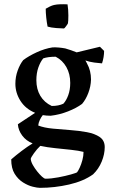

<svg xmlns="http://www.w3.org/2000/svg" viewBox="-20 -691 548 924"><path d="M172 213Q160 213 137.5 207.5Q115 202 91 187Q67 172 50.5 145.5Q34 119 34 76Q57 56 84 35.5Q111 15 137 -1Q106 -13 87 -38.5Q68 -64 66 -93L149 -148Q103 -167 78.5 -205.5Q54 -244 54 -288Q54 -321 65 -351.5Q76 -382 92 -402Q119 -422 157 -439.5Q195 -457 233 -463Q262 -464 294 -458Q309 -454 322.5 -449Q336 -444 349 -439L461 -466L481 -446Q481 -432 478.5 -416.5Q476 -401 471 -386Q456 -387 433.5 -390Q411 -393 391 -400L396 -391L399 -385Q418 -351 418 -308Q417 -275 405 -243.5Q393 -212 375 -191Q348 -171 307.5 -155Q267 -139 224 -134Q203 -134 186 -137Q179 -129 172 -114.5Q165 -100 164 -87Q192 -76 234.5 -72Q277 -68 318 -65Q360 -62 398 -55Q436 -48 460 -31.5Q484 -15 484 17Q484 51 469.5 86.5Q455 122 428 148Q382 181 312.5 197Q243 213 172 213ZM229 -181Q262 -181 285 -192Q299 -207 308.5 -233Q318 -259 318 -292Q318 -335 299.5 -368Q281 -401 248 -418Q211 -418 188 -410Q174 -393 164.5 -366Q155 -339 155 -305Q155 -262 174 -230Q193 -198 229 -181ZM199 169Q226 169 260.5 162.5Q295 156 321.5 148.5Q348 141 351 138Q356 132 363.5 116Q371 100 376.5 79.5Q382 59 382 40Q359 34 322 30Q285 26 245.5 22Q206 18 174 11Q158 26 143 47Q128 68 128 74Q129 87 138 103Q147 119 159 134Q171 149 182 159Q193 169 199 169ZM209 -563Q205 -583 202.5 -606.5Q200 -630 200 -649Q208 -654 219.5 -659.5Q231 -665 240 -667Q253 -670 270.5 -670.5Q288 -671 305 -670Q309 -645 309 -617Q309 -589 307 -579Q307 -577 298.5 -565.5Q290 -554 288 -554Q276 -554 250.5 -556Q225 -558 209 -563Z"/></svg>

Font: Labrada Medium
Style: Regular
Weight: 500
Designer: Mercedes Jáuregui
Foundry: Omnibus-Type Team
Version: Version 1.000; ttfautohint (v1.8.4.7-5d5b)